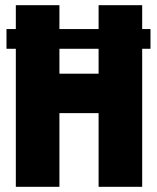

<svg xmlns="http://www.w3.org/2000/svg" viewBox="-20 -720 605 740"><path d="M5 -532V-608H560V-532ZM41 0V-700H209V-436H360V-700H528V0H360V-284H209V0Z"/></svg>

Font: Tektur SemiCondensed
Style: Bold
Weight: 700
Width: 4
Designer: Adam Jagosz
Foundry: Adam Jagosz
Version: Version 1.005;gftools[0.9.30]